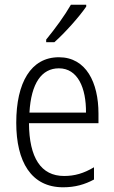

<svg xmlns="http://www.w3.org/2000/svg" viewBox="-20 -785 485 815"><path d="M346 -757V-765H281C254 -718 216 -666 176 -617V-606H211C254 -644 316 -713 346 -757ZM230 -542C111 -542 49 -434 49 -264C49 -99 112 10 248 10C299 10 340 -2 379 -23V-75C335 -49 297 -38 252 -38C154 -38 104 -115 103 -262H398V-303C398 -434 346 -542 230 -542ZM230 -495C310 -495 346 -412 345 -307H105C112 -432 157 -495 230 -495Z"/></svg>

Font: Noto Sans Malayalam Condensed Light
Style: Regular
Weight: 300
Width: 3
Designer: Jelle Bosma - Monotype Design Team
Foundry: Monotype Imaging Inc.
Version: Version 2.104